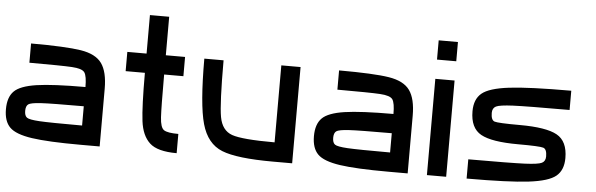

<svg xmlns="http://www.w3.org/2000/svg" viewBox="-53 -1058 3855 1242"><g transform="rotate(5 1875.0 -437.5)"><path d="M500 -125V-250Q289.1 -250 222.7 -246.1Q156.2 -242.2 140.6 -230.5Q125 -218.8 125 -187.5Q125 -156.2 140.6 -144.5Q156.2 -132.8 222.7 -128.9Q289.1 -125 500 -125ZM625 -375V0H500Q289.1 0 183.6 -15.6Q78.1 -31.2 39.1 -70.3Q0 -109.4 0 -187.5Q0 -265.6 39.1 -304.7Q78.1 -343.8 183.6 -359.4Q289.1 -375 500 -375Q500 -445.3 484.4 -468.8Q468.8 -492.2 402.3 -496.1Q335.9 -500 125 -500V-625Q351.6 -625 449.2 -609.4Q546.9 -593.8 585.9 -539.1Q625 -484.4 625 -375Z M875 -500H750V-625H875V-875H1000V-625H1125V-500H1000Q1000 -289.1 1003.9 -222.7Q1007.8 -156.2 1031.2 -140.6Q1054.7 -125 1125 -125V0Q1000 0 949.2 -46.9Q898.4 -93.8 886.7 -187.5Q875 -281.2 875 -500Z M1750 -625H1875V0H1750Q1515.6 0 1418 -39.1Q1320.3 -78.1 1285.2 -203.1Q1250 -328.1 1250 -625H1375Q1375 -343.8 1390.6 -257.8Q1406.2 -171.9 1472.7 -148.4Q1539.1 -125 1750 -125Z M2500 -125V-250Q2289.1 -250 2222.7 -246.1Q2156.2 -242.2 2140.6 -230.5Q2125 -218.8 2125 -187.5Q2125 -156.2 2140.6 -144.5Q2156.2 -132.8 2222.7 -128.9Q2289.1 -125 2500 -125ZM2625 -375V0H2500Q2289.1 0 2183.6 -15.6Q2078.1 -31.2 2039.1 -70.3Q2000 -109.4 2000 -187.5Q2000 -265.6 2039.1 -304.7Q2078.1 -343.8 2183.6 -359.4Q2289.1 -375 2500 -375Q2500 -445.3 2484.4 -468.8Q2468.8 -492.2 2402.3 -496.1Q2335.9 -500 2125 -500V-625Q2351.6 -625 2449.2 -609.4Q2546.9 -593.8 2585.9 -539.1Q2625 -484.4 2625 -375Z M2875 -875V-750H2750V-875ZM2875 0H2750V-625H2875Z M3007.8 -125Q3289.1 -125 3375 -128.9Q3460.9 -132.8 3484.4 -144.5Q3507.8 -156.2 3507.8 -187.5Q3507.8 -234.4 3484.4 -242.2Q3460.9 -250 3320.3 -250Q3148.4 -250 3078.1 -289.1Q3007.8 -328.1 3007.8 -437.5Q3007.8 -515.6 3054.7 -554.7Q3101.6 -593.8 3230.5 -609.4Q3359.4 -625 3632.8 -625V-500Q3351.6 -500 3265.6 -496.1Q3179.7 -492.2 3156.2 -480.5Q3132.8 -468.8 3132.8 -437.5Q3132.8 -390.6 3156.2 -382.8Q3179.7 -375 3320.3 -375Q3492.2 -375 3562.5 -335.9Q3632.8 -296.9 3632.8 -187.5Q3632.8 -109.4 3585.9 -70.3Q3539.1 -31.2 3410.2 -15.6Q3281.2 0 3007.8 0Z"/></g></svg>

Font: CraftyPE
Style: Regular
Weight: 400
Designer: Erek Butcher
Foundry: Haunted Coop
Version: Version 0.018;April 4, 2024;FontCreator 15.0.0.2962 64-bit